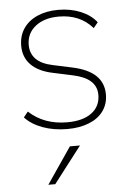

<svg xmlns="http://www.w3.org/2000/svg" viewBox="-56 -590 635 891"><g transform="rotate(-5 261.5 -144.5)"><path d="M46.9 -63.5 67.4 -88.9Q103.5 -55.7 147.9 -39.6Q192.4 -23.4 246.1 -23.4Q318.4 -23.4 359.4 -53.7Q400.4 -84 400.4 -137.7Q400.4 -176.8 373 -201.7Q345.7 -226.6 290 -238.3L199.2 -257.8Q132.8 -271.5 98.1 -306.6Q63.5 -341.8 63.5 -395.5Q63.5 -441.4 86.4 -475.6Q109.4 -509.8 151.4 -528.3Q193.4 -546.9 249 -546.9Q306.6 -546.9 353.5 -527.3Q400.4 -507.8 426.8 -473.6L406.2 -448.2Q376 -482.4 336.9 -499Q297.9 -515.6 249 -515.6Q180.7 -515.6 139.6 -482.9Q98.6 -450.2 98.6 -396.5Q98.6 -356.4 124 -330.6Q149.4 -304.7 201.2 -293.9L292 -274.4Q364.3 -258.8 399.9 -224.6Q435.5 -190.4 435.5 -136.7Q435.5 -92.8 412.1 -60.1Q388.7 -27.3 345.2 -9.8Q301.8 7.8 244.1 7.8Q180.7 7.8 128.9 -11.2Q77.1 -30.3 46.9 -63.5ZM248 88.9H294.9L165 257.8H132.8Z"/></g></svg>

Font: Min Sans VF VF
Style: Regular
Weight: 400
Designer: Jinseong-Kim, NotoSansCJK, Nunito
Foundry: Jinseong-Kim
Version: Version 1.420;Glyphs 3.1.2 (3151)